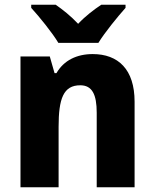

<svg xmlns="http://www.w3.org/2000/svg" viewBox="-20 -786 650 806"><path d="M225 -606H393C420 -650 474 -716 507 -753V-766H405C375 -746 340 -720 308 -686C276 -720 244 -745 214 -766H111V-753C145 -716 200 -648 225 -606ZM369 -559C303 -559 248 -533 217 -479H209L189 -549H66V0H226V-253C226 -372 246 -428 317 -428C367 -428 386 -389 386 -313V0H545V-359C545 -495 476 -559 369 -559Z"/></svg>

Font: Noto Sans Gurmukhi UI SemiCondensed ExtraBold
Style: Regular
Weight: 800
Width: 4
Designer: Jelle Bosma - Monotype Design Team
Foundry: Monotype Imaging Inc.
Version: Version 2.004